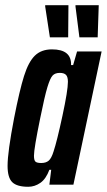

<svg xmlns="http://www.w3.org/2000/svg" viewBox="-20 -707 409 735"><path d="M9 -72Q9 -125 34 -255Q55 -362 72 -416Q89 -470 113.5 -494Q138 -518 179 -518Q254 -518 252 -458H260L275 -510H369L261 0H169L176 -57H169Q156 -22 134.5 -7Q113 8 88 8Q45 8 27 -9.5Q9 -27 9 -72ZM185 -127Q198 -166 219 -263.5Q240 -361 240 -394Q240 -413 232.5 -420.5Q225 -428 209 -428Q191 -428 181.5 -418Q172 -408 161.5 -373.5Q151 -339 134 -255Q110 -138 110 -111Q110 -93 116 -88Q122 -83 138 -83Q156 -83 166.5 -92Q177 -101 185 -127ZM171 -564 153 -682V-687H242L241 -568V-564ZM284 -564 269 -682V-687H358L354 -568V-564Z"/></svg>

Font: Saira Ultra Condensed
Style: Bold Italic
Weight: 700
Width: 1
Italic angle: -12°
Designer: Hector Gatti with collaboration of the Omnibus-Type team
Foundry: Omnibus-Type
Version: Version 1.001; ttfautohint (v1.8)